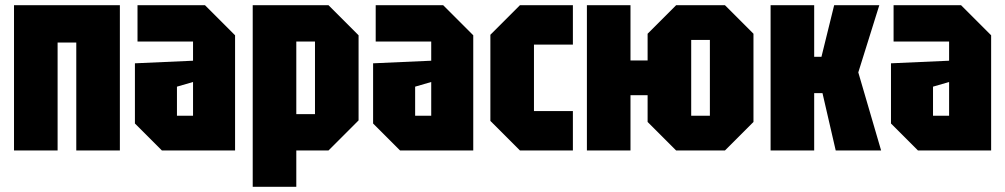

<svg xmlns="http://www.w3.org/2000/svg" viewBox="-20 -580 3874 740"><path d="M34 0V-560H442V0H274V-416H202V0Z M500 -104V-336L724 -346V-420H510V-560H770L886 -444V0H604ZM662 -246V-134H724V-264Z M954 140V-560H1246L1362 -444V-116L1246 0H1122V140ZM1194 -420H1122V-140H1194Z M1418 -104V-336L1642 -346V-420H1428V-560H1688L1804 -444V0H1522ZM1580 -246V-134H1642V-264Z M1870 -114V-446L1984 -560H2188V-408H2038V-152H2188V0H1984Z M2242 0V-560H2410V-347H2476V-450L2586 -560H2774L2884 -450V-110L2774 0H2586L2476 -110V-213H2410V0ZM2644 -134H2716V-426H2644Z M2950 0V-560H3118V-361H3146L3195 -560H3369L3288 -301L3376 0H3201L3150 -221H3118V0Z M3414 -104V-336L3638 -346V-420H3424V-560H3684L3800 -444V0H3518ZM3576 -246V-134H3638V-264Z"/></svg>

Font: Tektur Condensed
Style: Bold
Weight: 700
Width: 3
Designer: Adam Jagosz
Foundry: Adam Jagosz
Version: Version 1.005;gftools[0.9.30]